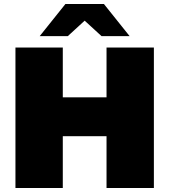

<svg xmlns="http://www.w3.org/2000/svg" viewBox="-20 -937 844 957"><path d="M747 -700V0H511V-258H293V0H57V-700H293V-452H511V-700ZM486 -757 402 -834 318 -757H178L306 -917H498L626 -757Z"/></svg>

Font: CMG Sans Black
Style: Regular
Weight: 900
Designer: Julieta Ulanovsky
Foundry: Julieta Ulanovsky
Version: Version 7.200